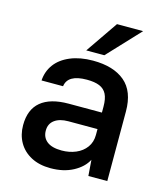

<svg xmlns="http://www.w3.org/2000/svg" viewBox="-112 -825 794 922"><g transform="rotate(15 285.0 -364.5)"><path d="M45 -155Q45 -233 92 -272Q139 -311 230 -311H395V-340Q395 -380 383.5 -402.5Q372 -425 348 -435Q324 -445 285 -445Q190 -445 182 -385H75Q78 -431 104 -466Q130 -501 178 -521Q226 -541 290 -541Q392 -541 448.5 -493.5Q505 -446 505 -346V0H411L405 -79Q385 -40 337.5 -14.5Q290 11 225 11Q169 11 128.5 -10.5Q88 -32 66.5 -69.5Q45 -107 45 -155ZM395 -200V-229H250Q207 -229 182 -210.5Q157 -192 157 -158Q157 -124 181.5 -104.5Q206 -85 255 -85Q293 -85 325 -98.5Q357 -112 376 -138Q395 -164 395 -200ZM355 -740H485L335 -580H245Z"/></g></svg>

Font: .
Style: 
Weight: 500
Designer: A.Korolkova, Vitaly Kuzmin
Foundry: ParaType Ltd
Version: Version 1.000; Glyphs 3.2, build 3192.0